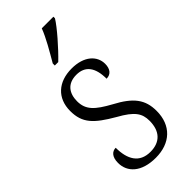

<svg xmlns="http://www.w3.org/2000/svg" viewBox="-249 -810 865 865"><g transform="rotate(-45 183.5 -378.0)"><path d="M149 -619V-606H171C215 -648 279 -721 300 -756V-766H226C209 -721 178 -669 149 -619ZM177 10C270 10 329 -45 329 -137C329 -209 297 -252 210 -298C137 -338 106 -366 106 -421C106 -471 131 -508 188 -508C243 -508 272 -472 272 -399C300 -399 315 -419 315 -451C315 -501 273 -543 193 -543C108 -543 53 -494 53 -412C53 -335 89 -299 182 -245C256 -204 275 -175 275 -128C275 -64 242 -26 179 -26C109 -26 81 -76 81 -150C60 -150 40 -135 40 -94C40 -36 85 10 177 10Z"/></g></svg>

Font: Noto Serif Thai Condensed Light
Style: Regular
Weight: 300
Width: 3
Designer: Monotype Design Team
Foundry: Monotype Imaging Inc.
Version: Version 2.002